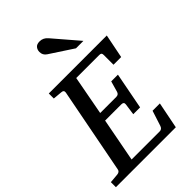

<svg xmlns="http://www.w3.org/2000/svg" viewBox="-284 -1030 1133 1133"><g transform="rotate(-45 282.5 -463.5)"><path d="M580 -671 550 -521H486V-602Q486 -613 482 -617Q478 -621 467 -621H275L229 -375H363Q383 -375 388 -394L407 -461H463L419 -232H362L372 -303Q375 -323 353 -323H218L166 -50H401Q419 -50 426 -70L457 -166H518L485 0H-15V-42L43 -47Q64 -49 67 -66L171 -604Q174 -623 152 -624L96 -629V-671ZM460 -746H398L253 -841Q230 -856 230 -883Q230 -901 240.5 -914Q251 -927 275 -927Q305 -927 326 -902Z"/></g></svg>

Font: Veleka
Style: Italic
Weight: 400
Italic angle: -12°
Designer: Stefan Peev, Context Ltd, 2016; SIL International, 1997-2014.
Foundry: Stefan Peev, Context Ltd, 2016
Version: Version 1.000